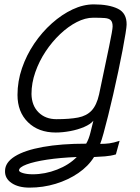

<svg xmlns="http://www.w3.org/2000/svg" viewBox="-20 -652 640 878"><path d="M115 206Q64 206 33 185Q2 164 3 130Q3 91 48 63Q93 35 176.5 20Q260 5 374 5Q386 -15 393.5 -45.5Q401 -76 407 -100Q394 -84 365 -71.5Q336 -59 301 -52.5Q266 -46 235 -46Q156 -46 108 -93Q60 -140 60 -218Q60 -280 80.5 -340Q101 -400 136.5 -452.5Q172 -505 217.5 -545.5Q263 -586 312 -609Q361 -632 409 -632Q478 -632 519 -612Q560 -592 559 -539Q559 -530 554 -498.5Q549 -467 540.5 -422.5Q532 -378 521 -326Q510 -274 498 -221.5Q486 -169 474.5 -123Q463 -77 453.5 -42.5Q444 -8 438 6Q461 6 480 3.5Q499 1 527 -8L510 54Q487 61 460 63Q433 65 410 66Q384 108 338 139.5Q292 171 234.5 188.5Q177 206 115 206ZM130 145Q186 145 241 123.5Q296 102 331 66Q255 69 195.5 78Q136 87 101.5 100Q67 113 67 127Q67 134 85 139.5Q103 145 130 145ZM238 -107Q298 -107 337 -114.5Q376 -122 399 -146.5Q422 -171 433 -220Q463 -363 479 -439.5Q495 -516 495 -531Q495 -551 486.5 -559.5Q478 -568 459 -569.5Q440 -571 406 -571Q370 -571 331 -551Q292 -531 255 -496Q218 -461 188.5 -416.5Q159 -372 141.5 -322Q124 -272 124 -222Q125 -169 156.5 -138Q188 -107 238 -107Z"/></svg>

Font: Victor Mono Thin Light
Style: Italic
Weight: 300
Italic angle: -12°
Monospace: yes
Version: Version 1.561;gftools[0.9.30]